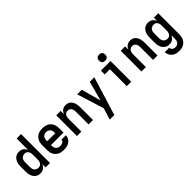

<svg xmlns="http://www.w3.org/2000/svg" viewBox="189 -2005 3473 3473"><g transform="rotate(-45 1925.0 -268.5)"><path d="M228 12Q202 12 176.5 5Q151 -2 130.5 -18Q110 -34 95.5 -56Q81 -78 72.5 -102.5Q64 -127 61 -153Q58 -179 58 -205V-325Q58 -351 61 -377Q64 -403 72.5 -427.5Q81 -452 95.5 -474Q110 -496 130.5 -512Q151 -528 176.5 -535Q202 -542 228 -542Q250 -542 272 -536.5Q294 -531 312.5 -518Q331 -505 344.5 -486.5Q358 -468 367 -448V-740H480V0H367V-82Q358 -62 344.5 -43.5Q331 -25 312.5 -12Q294 1 272 6.5Q250 12 228 12ZM274 -85Q288 -85 302 -88.5Q316 -92 327.5 -101Q339 -110 347 -122.5Q355 -135 359.5 -148.5Q364 -162 365.5 -176.5Q367 -191 367 -205V-325Q367 -339 365.5 -353.5Q364 -368 359.5 -381.5Q355 -395 347 -407.5Q339 -420 327.5 -429Q316 -438 302 -441.5Q288 -445 274 -445Q251 -445 230 -436Q209 -427 195 -409.5Q181 -392 176 -369.5Q171 -347 171 -325V-205Q171 -183 176 -160.5Q181 -138 195 -120.5Q209 -103 230 -94Q251 -85 274 -85Z M827 12Q798 12 769 7Q740 2 713.5 -11Q687 -24 666 -45Q645 -66 631.5 -92Q618 -118 613 -147Q608 -176 608 -205V-325Q608 -354 613 -383Q618 -412 631 -438Q644 -464 665 -485Q686 -506 712 -519Q738 -532 767 -537Q796 -542 825 -542Q854 -542 883 -537Q912 -532 938 -519Q964 -506 985 -485Q1006 -464 1019 -438Q1032 -412 1037 -383Q1042 -354 1042 -325V-216H721V-205Q721 -182 726.5 -159.5Q732 -137 746.5 -119.5Q761 -102 782.5 -93.5Q804 -85 827 -85Q844 -85 860.5 -88Q877 -91 891.5 -99Q906 -107 916 -121Q926 -135 927 -152H1040Q1038 -127 1029.5 -103Q1021 -79 1006 -59.5Q991 -40 970 -25.5Q949 -11 925.5 -2.5Q902 6 877 9Q852 12 827 12ZM721 -314H929V-325Q929 -348 924 -370Q919 -392 905 -410Q891 -428 869.5 -436.5Q848 -445 825 -445Q802 -445 780.5 -436.5Q759 -428 745 -410Q731 -392 726 -370Q721 -348 721 -325Z M1170 0V-530H1283V-448Q1292 -468 1305 -486.5Q1318 -505 1336.5 -518Q1355 -531 1377 -536.5Q1399 -542 1421 -542Q1446 -542 1471 -534.5Q1496 -527 1515 -510.5Q1534 -494 1547 -471.5Q1560 -449 1567.5 -425Q1575 -401 1577.5 -375.5Q1580 -350 1580 -325V0H1467V-325Q1467 -339 1465.5 -353.5Q1464 -368 1459.5 -381.5Q1455 -395 1447.5 -407Q1440 -419 1428.5 -428Q1417 -437 1403 -441Q1389 -445 1375 -445Q1361 -445 1347 -441Q1333 -437 1321.5 -428Q1310 -419 1302.5 -407Q1295 -395 1290.5 -381.5Q1286 -368 1284.5 -353.5Q1283 -339 1283 -325V0Z M1799 210Q1811 171 1823 132Q1835 93 1847 55L1868 -13L1706 -530H1823L1927 -153L2027 -530H2144L1916 210Z M2445 0V-433H2313V-530H2558V0ZM2495 -601Q2479 -601 2463.5 -605.5Q2448 -610 2436.5 -621.5Q2425 -633 2420.5 -648.5Q2416 -664 2416 -680Q2416 -696 2420.5 -711.5Q2425 -727 2436.5 -738.5Q2448 -750 2463.5 -754.5Q2479 -759 2495 -759Q2511 -759 2526.5 -754.5Q2542 -750 2553.5 -738.5Q2565 -727 2569.5 -711.5Q2574 -696 2574 -680Q2574 -664 2569.5 -648.5Q2565 -633 2553.5 -621.5Q2542 -610 2526.5 -605.5Q2511 -601 2495 -601Z M2820 0V-530H2933V-448Q2942 -468 2955 -486.5Q2968 -505 2986.5 -518Q3005 -531 3027 -536.5Q3049 -542 3071 -542Q3096 -542 3121 -534.5Q3146 -527 3165 -510.5Q3184 -494 3197 -471.5Q3210 -449 3217.5 -425Q3225 -401 3227.5 -375.5Q3230 -350 3230 -325V0H3117V-325Q3117 -339 3115.5 -353.5Q3114 -368 3109.5 -381.5Q3105 -395 3097.5 -407Q3090 -419 3078.5 -428Q3067 -437 3053 -441Q3039 -445 3025 -445Q3011 -445 2997 -441Q2983 -437 2971.5 -428Q2960 -419 2952.5 -407Q2945 -395 2940.5 -381.5Q2936 -368 2934.5 -353.5Q2933 -339 2933 -325V0Z M3571 222Q3546 222 3521 218.5Q3496 215 3473 205.5Q3450 196 3430 180.5Q3410 165 3396 144.5Q3382 124 3374.5 99.5Q3367 75 3366 51H3479Q3480 67 3487.5 82.5Q3495 98 3508 107.5Q3521 117 3537.5 121Q3554 125 3571 125Q3592 125 3612.5 115.5Q3633 106 3645.5 88Q3658 70 3662.5 48.5Q3667 27 3667 5V-82Q3658 -62 3644.5 -43.5Q3631 -25 3612.5 -12Q3594 1 3572 6.5Q3550 12 3528 12Q3502 12 3476.5 5Q3451 -2 3430.5 -18Q3410 -34 3395.5 -56Q3381 -78 3372.5 -102.5Q3364 -127 3361 -153Q3358 -179 3358 -205V-325Q3358 -351 3361 -377Q3364 -403 3372.5 -427.5Q3381 -452 3395.5 -474Q3410 -496 3430.5 -512Q3451 -528 3476.5 -535Q3502 -542 3528 -542Q3550 -542 3572 -536.5Q3594 -531 3612.5 -518Q3631 -505 3644.5 -486.5Q3658 -468 3667 -448V-530H3780V5Q3780 34 3775.5 62Q3771 90 3758.5 116Q3746 142 3726 163.5Q3706 185 3681 198Q3656 211 3627.5 216.5Q3599 222 3571 222ZM3574 -85Q3588 -85 3602 -88.5Q3616 -92 3627.5 -101Q3639 -110 3647 -122.5Q3655 -135 3659.5 -148.5Q3664 -162 3665.5 -176.5Q3667 -191 3667 -205V-325Q3667 -339 3665.5 -353.5Q3664 -368 3659.5 -381.5Q3655 -395 3647 -407.5Q3639 -420 3627.5 -429Q3616 -438 3602 -441.5Q3588 -445 3574 -445Q3551 -445 3530 -436Q3509 -427 3495 -409.5Q3481 -392 3476 -369.5Q3471 -347 3471 -325V-205Q3471 -183 3476 -160.5Q3481 -138 3495 -120.5Q3509 -103 3530 -94Q3551 -85 3574 -85Z"/></g></svg>

Font: Lode Term
Style: Bold
Weight: 700
Monospace: yes
Designer: Belleve Invis
Foundry: Belleve Invis
Version: Version 29.2.0